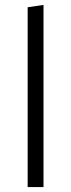

<svg xmlns="http://www.w3.org/2000/svg" viewBox="-20 -761 290 781"><path d="M92.5 0V-731.5L157 -741V0Z"/></svg>

Font: Heraclito Light
Style: Regular
Weight: 300
Designer: Kostas Bartsokas (font) & Cristiano Sobral (main changes)
Foundry: Kostas Bartsokas (font) & Cristiano Sobral (main changes)
Version: Version 1.00;July 8, 2020;FontCreator 13.0.0.2655 64-bit